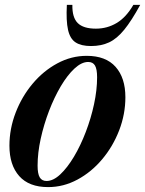

<svg xmlns="http://www.w3.org/2000/svg" viewBox="-20 -752 592 784"><path d="M334 -524Q412 -524 452 -479Q492 -434 492 -355Q492 -286 466.8 -220.2Q441.5 -154.5 397.5 -102Q353.5 -49.5 296.5 -18.8Q239.5 12 176.5 12Q98.5 12 58.5 -33Q18.5 -78 18.5 -157Q18.5 -226 43.8 -291.8Q69 -357.5 113 -410Q157 -462.5 214 -493.2Q271 -524 334 -524ZM170 -13Q197.5 -13 226.2 -40Q255 -67 282 -112.2Q309 -157.5 330.2 -213Q351.5 -268.5 364 -326.5Q376.5 -384.5 376.5 -436.5Q376.5 -469.5 368 -484.2Q359.5 -499 340 -499Q313 -499 284 -472Q255 -445 228.2 -399.8Q201.5 -354.5 180.2 -299Q159 -243.5 146.2 -185.5Q133.5 -127.5 133.5 -75.5Q133.5 -42.5 142.2 -27.8Q151 -13 170 -13ZM371.5 -635Q417.5 -635 456.2 -658Q495 -681 524.5 -732H552.5Q517 -667 487.2 -630.5Q457.5 -594 425.5 -579Q393.5 -564 351.5 -564Q311.5 -564 288.8 -578.8Q266 -593.5 257.8 -630.2Q249.5 -667 253 -732H275.5Q274.5 -680.5 297.5 -657.8Q320.5 -635 371.5 -635Z"/></svg>

Font: Newsreader Display SemiBold
Style: Italic
Weight: 600
Italic angle: -17°
Designer: Hugues Gentile
Foundry: Production Type
Version: Version 1.001